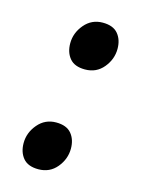

<svg xmlns="http://www.w3.org/2000/svg" viewBox="-81 -515 420 570"><g transform="rotate(15 129.0 -230.0)"><path d="M92 5Q60 5 45 -13Q30 -31 30 -59Q30 -91 52 -117Q74 -143 108 -143Q140 -143 155 -125Q170 -107 170 -79Q170 -47 148.5 -21Q127 5 92 5ZM149 -317Q117 -317 102 -335Q87 -353 87 -381Q87 -413 109 -439Q131 -465 165 -465Q197 -465 212 -447Q227 -429 227 -401Q227 -369 205.5 -343Q184 -317 149 -317Z"/></g></svg>

Font: Spectral SC ExtraBold
Style: Italic
Weight: 800
Italic angle: -10°
Designer: Jean-Baptiste Levee
Foundry: Production Type
Version: Version 2.001